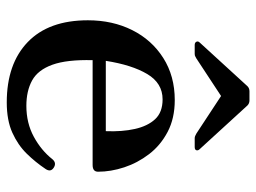

<svg xmlns="http://www.w3.org/2000/svg" viewBox="-115 -631 758 568"><g transform="rotate(90 264.0 -347.0)"><path d="M283 12Q169 12 104.5 -50Q40 -112 40 -228Q40 -301 69 -359Q98 -417 151.5 -451Q205 -485 276 -485Q330 -485 370 -464Q410 -443 436 -409Q462 -375 475 -335.5Q488 -296 488 -258Q488 -242 468 -242H158Q156 -166 171.5 -123Q187 -80 218 -63Q249 -46 293 -46Q344 -46 384.5 -68Q425 -90 451 -123Q462 -136 476 -127Q490 -118 480 -103Q460 -73 434.5 -47Q409 -21 372.5 -4.5Q336 12 283 12ZM160 -281H368Q370 -329 361.5 -367Q353 -405 332.5 -427Q312 -449 274 -449Q226 -449 199 -403.5Q172 -358 160 -281ZM113 -544Q106 -544 103.5 -549Q101 -554 106 -559L235 -700Q241 -706 250 -706H277Q286 -706 292 -700L421 -559Q426 -554 424.5 -549Q423 -544 415 -544H389Q385 -544 382 -545.5Q379 -547 375 -549L264 -622L153 -549Q149 -547 146.5 -545.5Q144 -544 139 -544Z"/></g></svg>

Font: Zen Antique
Style: Regular
Weight: 400
Designer: Yoshimichi Ohira
Foundry: Positype
Version: Version 1.001